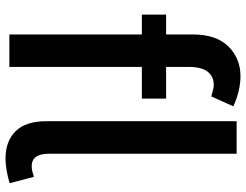

<svg xmlns="http://www.w3.org/2000/svg" viewBox="-118 -761 893 697"><g transform="rotate(90 328.5 -412.5)"><path d="M33 -481V-569H338V-481ZM556 14Q492 14 456 -23Q420 -60 420 -134V-825H538V-146Q538 -112 549.5 -96.5Q561 -81 584 -81Q593 -81 602.5 -83.5Q612 -86 622 -89L645 -1Q622 6 598.5 10Q575 14 556 14ZM105 0V-665Q105 -751 148.5 -795Q192 -839 257 -839Q282 -839 310 -832.5Q338 -826 366 -813L330 -733Q318 -736 308 -739Q298 -742 288 -742Q258 -742 240.5 -720Q223 -698 223 -652V0Z"/></g></svg>

Font: Yaldevi SemiBold
Style: Regular
Weight: 600
Designer: Sol Matas, Rajitha Manaperi, Kosala Senevirathne
Foundry: Mooniak
Version: Version 1.100